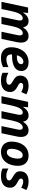

<svg xmlns="http://www.w3.org/2000/svg" viewBox="1646 -2242 606 3938"><g transform="rotate(90 1949.0 -273.0)"><path d="M18 0H165L213 -226C238 -342 285 -437 352 -437C384 -437 400 -418 400 -377C400 -361 397 -341 392 -319L325 0H472L519 -227C543 -344 591 -437 658 -437C690 -437 706 -418 706 -377C706 -361 703 -341 698 -319L631 0H778L843 -311C850 -344 854 -375 854 -399C854 -495 809 -556 718 -556C642 -556 585 -510 544 -445H540C527 -514 487 -556 412 -556C336 -556 282 -510 240 -445H236L246 -546H134Z M1165 10C1243 10 1298 -4 1355 -32V-143C1291 -113 1251 -101 1194 -101C1132 -101 1097 -138 1097 -197C1097 -204 1097 -209 1098 -217H1123C1335 -217 1437 -292 1437 -407C1437 -494 1376 -556 1254 -556C1055 -556 949 -384 949 -201C949 -59 1037 10 1165 10ZM1136 -316H1114C1131 -395 1190 -450 1245 -450C1277 -450 1296 -435 1296 -404C1296 -357 1249 -316 1136 -316Z M1637 10C1777 10 1867 -55 1867 -180C1867 -254 1819 -296 1753 -330C1697 -359 1679 -374 1679 -400C1679 -431 1709 -446 1741 -446C1784 -446 1828 -428 1867 -405L1915 -510C1859 -543 1801 -556 1738 -556C1608 -556 1530 -495 1530 -382C1530 -313 1568 -276 1636 -238C1703 -200 1718 -185 1718 -158C1718 -118 1675 -99 1629 -99C1574 -99 1522 -115 1473 -143V-22C1518 1 1567 10 1637 10Z M1953 0H2100L2148 -226C2173 -342 2220 -437 2287 -437C2319 -437 2335 -418 2335 -377C2335 -361 2332 -341 2327 -319L2260 0H2407L2454 -227C2478 -344 2526 -437 2593 -437C2625 -437 2641 -418 2641 -377C2641 -361 2638 -341 2633 -319L2566 0H2713L2778 -311C2785 -344 2789 -375 2789 -399C2789 -495 2744 -556 2653 -556C2577 -556 2520 -510 2479 -445H2475C2462 -514 2422 -556 2347 -556C2271 -556 2217 -510 2175 -445H2171L2181 -546H2069Z M3093 10C3291 10 3381 -155 3381 -340C3381 -476 3301 -556 3174 -556C2980 -556 2884 -393 2884 -200C2884 -70 2970 10 3093 10ZM3105 -110C3056 -110 3032 -141 3032 -200C3032 -299 3074 -436 3163 -436C3215 -436 3233 -395 3233 -340C3233 -222 3186 -110 3105 -110Z M3600 10C3740 10 3830 -55 3830 -180C3830 -254 3782 -296 3716 -330C3660 -359 3642 -374 3642 -400C3642 -431 3672 -446 3704 -446C3747 -446 3791 -428 3830 -405L3878 -510C3822 -543 3764 -556 3701 -556C3571 -556 3493 -495 3493 -382C3493 -313 3531 -276 3599 -238C3666 -200 3681 -185 3681 -158C3681 -118 3638 -99 3592 -99C3537 -99 3485 -115 3436 -143V-22C3481 1 3530 10 3600 10Z"/></g></svg>

Font: Noto Sans
Style: Bold Italic
Weight: 700
Italic angle: -12°
Designer: Monotype Design Team
Foundry: Monotype Imaging Inc.
Version: Version 2.013